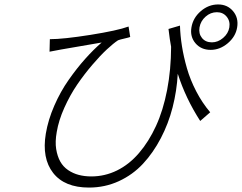

<svg xmlns="http://www.w3.org/2000/svg" viewBox="-20 -791 1086 862"><path d="M736.5 -660.9 788 -676.1Q789.4 -630.7 796.9 -583.8Q804.3 -536.9 819.2 -484.7Q834.2 -432.5 861 -380.9Q887.8 -329.2 923.7 -286.9L878.9 -247.9Q813.2 -349.8 778.1 -459.9Q773.8 -382.8 755 -309.3Q736.2 -235.8 701.9 -170.3Q667.6 -104.8 621.8 -55.6Q576 -6.4 513.5 22.4Q451 51.1 379.6 51.1Q269.9 51.1 218.6 -14.6Q167.3 -80.3 185.7 -191.1Q196 -252.8 223.7 -316.4Q251.4 -380 288.4 -432.5Q325.3 -485.1 362.4 -526.6Q399.5 -568.2 436.4 -600.1Q432.2 -599.4 255.3 -568.9Q220.2 -562.5 202.4 -558.9L203.8 -615.1Q264.2 -615.1 386 -634.4Q507.8 -653.8 557.2 -671.9L564.6 -625Q558.6 -622.5 538.2 -617.9Q517.8 -613.3 509.9 -610.1Q489.3 -596.6 459.7 -569.1Q430 -541.5 394.2 -499.6Q358.3 -457.7 326.3 -410.9Q294.4 -364 268.8 -307.2Q243.3 -250.4 234.7 -198.2Q226.9 -154.8 232.2 -121.8Q237.6 -88.8 250.7 -65.5Q263.8 -42.3 285.9 -27.3Q307.9 -12.4 333.8 -5.7Q359.7 1.1 389.9 1.1Q450.6 1.1 505.3 -25.7Q560 -52.6 604 -103.9Q648.1 -155.2 680.4 -225.5Q712.7 -295.8 730.3 -387.1Q747.9 -478.3 748.2 -581Q742.2 -611.5 736.5 -660.9ZM931.5 -600.9Q958.5 -600.9 981.7 -620.7Q1005 -640.6 1009.6 -668Q1014.2 -696 997.7 -716.1Q981.2 -736.2 953.8 -736.2Q925.4 -736.2 903.1 -716.4Q880.7 -696.7 875.7 -668Q871.1 -639.9 886.9 -620.4Q902.7 -600.9 931.5 -600.9ZM959.5 -771Q1001.1 -771 1026.5 -740.8Q1051.8 -710.6 1044.7 -668Q1038 -626.8 1002.7 -596.9Q967.3 -567.1 925.8 -567.1Q882.8 -567.1 857.6 -596.8Q832.4 -626.4 839.5 -668Q846.6 -710.9 881.4 -740.9Q916.2 -771 959.5 -771Z"/></svg>

Font: Karasuma Gothic
Style: Light Italic
Weight: 300
Italic angle: 9.39998°
Designer: Rasmus Andersson / Ryoko Nishizuka
Foundry: rsms
Version: Version 1.00